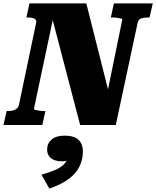

<svg xmlns="http://www.w3.org/2000/svg" viewBox="-56 -730 912 1121"><path d="M-36 0 -17 -82H-7Q9 -82 21.5 -85.5Q34 -89 43 -97.5Q52 -106 55 -120L154 -592Q158 -607 152.5 -614.5Q147 -622 135.5 -625Q124 -628 108 -628H98L116 -710H448L585 -167L558 -127L658 -616Q659 -620 650.5 -622Q642 -624 629 -626Q616 -628 604 -628H591L609 -710H836L817 -628H807Q784 -628 767.5 -622Q751 -616 747 -594L620 0H412L237 -669L263 -665L142 -94Q142 -91 150 -88.5Q158 -86 171 -84Q184 -82 197 -82H209L191 0ZM232 371 186 290Q234 276 265.5 262.5Q297 249 315.5 231Q334 213 341 187Q344 183 347.5 184Q351 185 353.5 188.5Q356 192 356 197Q346 204 334 208Q322 212 308 212Q264 212 241.5 193.5Q219 175 219 143Q219 108 245 85Q271 62 321 62Q377 62 402.5 86.5Q428 111 428 154Q428 202 407.5 243Q387 284 343.5 316Q300 348 232 371Z"/></svg>

Font: Roboto Serif ExtraBold
Style: Italic
Weight: 800
Italic angle: -10°
Version: Version 1.007